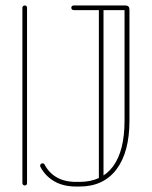

<svg xmlns="http://www.w3.org/2000/svg" viewBox="-20 -679 556 703"><path d="M62 -651Q62 -654 64.5 -656.5Q67 -659 71 -659Q75 -659 77 -656.5Q79 -654 79 -651V-9Q79 -5 77 -2.5Q75 0 71 0Q67 0 64.5 -2.5Q62 -5 62 -9ZM250 -642Q246 -642 243.5 -644.5Q241 -647 241 -651Q241 -654 243.5 -656.5Q246 -659 250 -659H439Q454 -659 454 -644V-237Q454 -122 406.5 -59Q359 4 271 4H259Q212 4 179 -15Q146 -34 128 -68Q127 -69 127 -72Q127 -76 129.5 -78.5Q132 -81 135 -81Q141 -81 143 -77Q159 -46 188 -29.5Q217 -13 259 -13H271Q352 -13 394 -70Q436 -127 436 -237V-642ZM359 -24Q359 -20 356.5 -17.5Q354 -15 350 -15Q346 -15 344 -17.5Q342 -20 342 -24V-651Q342 -654 344 -656.5Q346 -659 350 -659Q354 -659 356.5 -656.5Q359 -654 359 -651Z"/></svg>

Font: Libertine-Super Thin
Style: Regular
Weight: 100
Designer: Bastien Sozeau
Foundry: NBR — Bastien Sozeau
Version: Version 2.003;gftools[0.9.33]